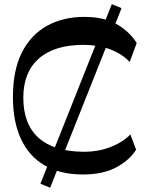

<svg xmlns="http://www.w3.org/2000/svg" viewBox="-20 -821 695 915"><path d="M219 73.6 172.6 54.6 512.8 -801.1 559.3 -782.1ZM375.5 10.5Q265.7 10.5 191.6 -33.4Q117.4 -77.3 79.5 -159.7Q41.6 -242.1 41.6 -358.5Q41.6 -487.5 84.9 -571.9Q128.2 -656.4 204.8 -698.4Q281.4 -740.5 381.5 -740.5Q477.6 -740.5 538.1 -704.8Q598.6 -669.1 631.5 -616L598.1 -525.5Q560.6 -565.7 503.2 -586.5Q445.9 -607.2 378.1 -607.2Q239.4 -607.2 165.3 -542.1Q91.1 -476.9 91.1 -355.1Q91.1 -229.6 163.6 -164.4Q236 -99.2 376.5 -97.8Q447.3 -97.1 506.4 -120.2Q565.6 -143.3 601.2 -180.4L628.7 -107.9Q598.2 -58.2 534.7 -23.8Q471.1 10.5 375.5 10.5Z"/></svg>

Font: Savate ExtraLight
Style: Regular
Weight: 200
Designer: Max Esnée
Foundry: Plomb Type
Version: Version 2.000